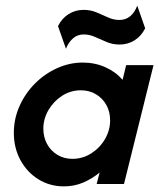

<svg xmlns="http://www.w3.org/2000/svg" viewBox="-20 -645 558 673"><path d="M204.2 8.3Q154.9 8.3 114.9 -16.3Q75 -41 51.7 -83.7Q28.5 -126.4 28.5 -179.2Q28.5 -228.5 48.3 -272.9Q68.1 -317.4 102.1 -351.7Q136.1 -386.1 179.9 -405.9Q223.6 -425.7 270.1 -425.7Q312.5 -425.7 348.6 -409.7Q384.7 -393.8 409.7 -365.3L422.2 -416.7H518.1L414.6 0H318.8L329.2 -40.3Q303.5 -18.8 271.9 -5.2Q240.3 8.3 204.2 8.3ZM234 -88.2Q269.4 -88.2 299.7 -107.3Q329.9 -126.4 347.9 -157.3Q366 -188.2 366 -223.6Q366 -252.8 353.1 -276.4Q340.3 -300 317 -314.2Q293.8 -328.5 263.2 -328.5Q227.8 -328.5 197.9 -309.4Q168.1 -290.3 150 -259.4Q131.9 -228.5 131.9 -193.8Q131.9 -164.6 144.8 -140.6Q157.6 -116.7 180.9 -102.4Q204.2 -88.2 234 -88.2ZM211.1 -474.3 183.3 -553.5Q197.2 -581.2 220.8 -595.8Q244.4 -610.4 272.9 -610.4Q297.2 -610.4 318.1 -601.7Q338.9 -593.1 358.7 -584Q378.5 -575 397.9 -575Q420.8 -575 436.5 -588.2Q452.1 -601.4 461.1 -625L488.9 -545.8Q475 -518.1 451.4 -503.5Q427.8 -488.9 399.3 -488.9Q375 -488.9 354.2 -497.6Q333.3 -506.2 313.5 -515.3Q293.8 -524.3 273.6 -524.3Q252.1 -524.3 236.5 -511.1Q220.8 -497.9 211.1 -474.3Z"/></svg>

Font: Afacad SemiBold
Style: Italic
Weight: 600
Italic angle: -14°
Designer: Kristian Moeller
Foundry: Dicotype
Version: Version 1.000